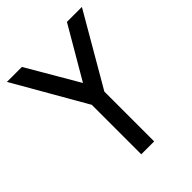

<svg xmlns="http://www.w3.org/2000/svg" viewBox="-223 -926 1052 1052"><g transform="rotate(-45 303.5 -399.5)"><path d="M13 -800H129L303 -502H304L478 -800H594L353 -385V1H253V-384H252Z"/></g></svg>

Font: Serreria Sobria
Style: Medium
Weight: 500
Version: Version 001.000